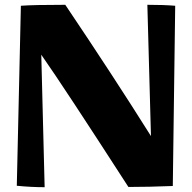

<svg xmlns="http://www.w3.org/2000/svg" viewBox="-20 -777 800 800"><path d="M50 -3 67 -753Q118 -757 252 -757Q450 -463 609 -210L594 -757Q662 -757 710 -753L700 -2Q598 2 515 2Q378 -210 290.5 -343Q203 -476 152 -549L166 3Q110 3 50 -3Z"/></svg>

Font: Otomanopee
Style: Regular
Weight: 400
Designer: Das Ende der Wildnis
Foundry: Gutenberg Labo
Version: Version 3.000